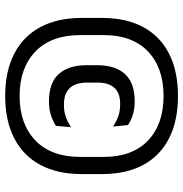

<svg xmlns="http://www.w3.org/2000/svg" viewBox="-3 -689 705 739"><g transform="rotate(90 349.5 -319.5)"><path d="M349.5 13Q254 13 186.8 -21.8Q119.5 -56.5 84.2 -122.5Q49 -188.5 49 -282V-360Q49 -453 84.2 -518.2Q119.5 -583.5 186.8 -617.8Q254 -652 349.5 -652Q445 -652 512.2 -617.8Q579.5 -583.5 614.8 -518.2Q650 -453 650 -360V-282Q650 -188.5 614.8 -122.5Q579.5 -56.5 512.2 -21.8Q445 13 349.5 13ZM369.5 -155.5Q299 -155.5 265 -193Q231 -230.5 231 -300V-342Q231 -411 265.2 -448.2Q299.5 -485.5 369.5 -485.5Q400.5 -485.5 424 -477.5Q447.5 -469.5 461.5 -459.5L467 -402Q450.5 -413.5 429.8 -421.5Q409 -429.5 380.5 -429.5Q338 -429.5 318 -407.2Q298 -385 298 -343.5V-300Q298 -258 319 -235.5Q340 -213 382.5 -213Q411 -213 432 -221Q453 -229 469.5 -240.5L464.5 -182.5Q449.5 -172 425.8 -163.8Q402 -155.5 369.5 -155.5ZM349.5 -42.5Q458 -42.5 521 -103.5Q584 -164.5 584 -277V-365Q584 -476.5 521 -536.5Q458 -596.5 349.5 -596.5Q241 -596.5 178 -536.5Q115 -476.5 115 -365V-277Q115 -164.5 178 -103.5Q241 -42.5 349.5 -42.5Z"/></g></svg>

Font: Anek Malayalam Medium Medium
Style: Regular
Weight: 500
Version: Version 1.003